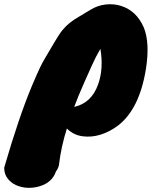

<svg xmlns="http://www.w3.org/2000/svg" viewBox="-50 -813 724 916"><path d="M513 -214Q473 -184 429.5 -170.5Q386 -157 343 -163Q300 -169 269 -200Q241 -111 231 -24Q227 -8 217 5Q199 58 138 76Q78 93 26 70Q2 59 -14 38Q-30 17 -30 -13Q39 -252 103 -405Q117 -437 125.5 -457Q134 -477 141 -491Q148 -505 153.5 -515.5Q159 -526 167 -539Q185 -569 208.5 -609.5Q232 -650 248.5 -670Q265 -690 283.5 -704.5Q302 -719 324.5 -732Q347 -745 381 -766Q415 -787 453.5 -791.5Q492 -796 527 -785Q601 -762 636 -682Q666 -608 646 -483Q615 -292 513 -214ZM304 -303Q386 -321 418 -410Q445 -485 429 -580Q406 -541 387.5 -499Q369 -457 354 -424Q321 -350 304 -303Z"/></svg>

Font: Knewave
Style: Regular
Weight: 400
Designer: Tyler Finck
Foundry: Tyler Finck
Version: Version 1.001